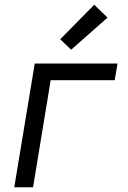

<svg xmlns="http://www.w3.org/2000/svg" viewBox="-20 -787 540 807"><path d="M40 0 126 -520H474L462 -450H193L119 0ZM279 -578 233 -622 376 -767 432 -713Z"/></svg>

Font: Iosevka Term Oblique
Style: Regular
Weight: 400
Italic angle: -9°
Monospace: yes
Designer: Belleve Invis
Foundry: Belleve Invis
Version: Version 31.4.0